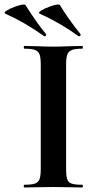

<svg xmlns="http://www.w3.org/2000/svg" viewBox="-65 -828 427 848"><path d="M298 -12Q301 -12 301 -6Q301 0 298 0Q265 0 246 -1L170 -2L96 -1Q76 0 42 0Q40 0 40 -6Q40 -12 42 -12Q74 -12 89 -17Q104 -22 109.5 -36.5Q115 -51 115 -81V-544Q115 -574 109.5 -588Q104 -602 89 -607.5Q74 -613 42 -613Q40 -613 40 -619Q40 -625 42 -625L96 -624Q142 -622 170 -622Q201 -622 247 -624L298 -625Q301 -625 301 -619Q301 -613 298 -613Q267 -613 252 -607Q237 -601 232 -586.5Q227 -572 227 -542V-81Q227 -50 232 -36Q237 -22 251.5 -17Q266 -12 298 -12ZM110 -768Q102 -772 117 -781.5Q132 -791 156 -799.5Q180 -808 192 -808Q199 -808 200 -805Q236 -745 290 -678Q291 -677 291 -674Q291 -671 288.5 -669Q286 -667 282 -668Q201 -727 110 -768ZM-42 -768Q-50 -772 -35 -781.5Q-20 -791 4 -799.5Q28 -808 40 -808Q47 -808 48 -805Q101 -721 138 -678Q139 -677 139 -675Q139 -671 136.5 -669Q134 -667 130 -668Q49 -727 -42 -768Z"/></svg>

Font: Cormorant SC
Style: Bold
Weight: 700
Designer: Christian Thalmann (Catharsis Fonts)
Foundry: Catharsis Fonts
Version: Version 4.000